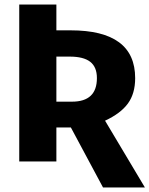

<svg xmlns="http://www.w3.org/2000/svg" viewBox="-20 -713 660 848"><path d="M435 115 293 -150H229V0H65V-693H229V-579H292Q577 -579 577 -368Q577 -300 545 -256Q513 -212 444 -180L620 115ZM229 -463V-264H298Q408 -264 408 -368Q408 -417 378.5 -440Q349 -463 288 -463Z"/></svg>

Font: FiraGO
Style: Bold
Weight: 700
Designer: bBox Type
Foundry: bBox Type GmbH
Version: Version 1.001;PS 001.001;hotconv 1.0.88;makeotf.lib2.5.64775